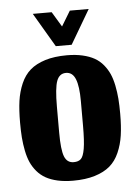

<svg xmlns="http://www.w3.org/2000/svg" viewBox="-45 -575 439 618"><g transform="rotate(-5 174.5 -266.0)"><path d="M148.7 -429.3H200L264.7 -539.3H203.7L174.3 -490.7L145 -539.3H84ZM135.3 -151V-234.7Q135.3 -295 143.8 -317.8Q152.3 -340.7 173.7 -340.7Q195 -340.7 204.3 -317.3Q213.7 -294 213.7 -246.3V-166Q213.7 -117 209.5 -92.5Q205.3 -68 197.3 -60.2Q189.3 -52.3 173.7 -52.3Q152.3 -52.3 143.8 -74Q135.3 -95.7 135.3 -151ZM166.7 7Q207.3 7 237.2 -2.2Q267 -11.3 286 -27.5Q305 -43.7 316.3 -69.5Q327.7 -95.3 332 -125Q336.3 -154.7 336.3 -194.7Q336.3 -221.7 334.7 -243Q333 -264.3 328.7 -286Q324.3 -307.7 317.2 -323.8Q310 -340 298.2 -354.3Q286.3 -368.7 270.3 -377.7Q254.3 -386.7 232 -391.8Q209.7 -397 181.7 -397Q141 -397 111.2 -387.7Q81.3 -378.3 62.5 -362Q43.7 -345.7 32.3 -319.5Q21 -293.3 16.8 -263.7Q12.7 -234 12.7 -194Q12.7 -167 14.3 -145.5Q16 -124 20.3 -102.5Q24.7 -81 31.8 -65Q39 -49 50.8 -35Q62.7 -21 78.7 -12Q94.7 -3 116.8 2Q139 7 166.7 7Z"/></g></svg>

Font: Jomhuria
Style: Regular
Weight: 400
Designer: Arabic design by Kourosh Beigpour, Latin design by Eben Sorkin, engineering by Lasse Fister and Khaled Hosney
Version: Version 1.0000